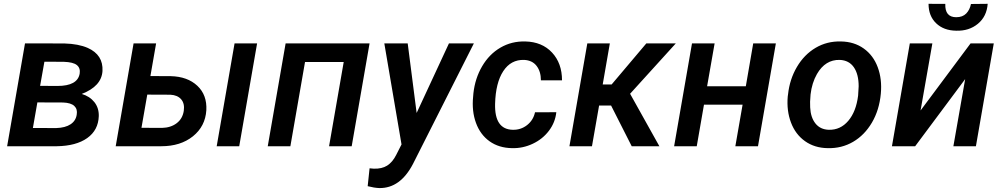

<svg xmlns="http://www.w3.org/2000/svg" viewBox="-20 -751 5150 986"><path d="M16.6 0 108.4 -528.3 310.5 -527.8Q382.8 -525.9 430.7 -504.9Q510.7 -469.2 506.3 -386.2Q501.5 -308.1 399.9 -268.6Q440.9 -256.3 464.6 -226.6Q488.3 -196.8 487.3 -154.8Q484.9 -82.5 428 -42Q371.1 -1.5 271.5 0ZM171.9 -225.1 148.9 -93.8 268.1 -93.3Q315.4 -94.7 342.5 -112.8Q369.6 -130.9 374 -162.6Q378.9 -190.4 361.6 -206.8Q344.2 -223.1 304.2 -224.6ZM186 -310.1 274.9 -309.6Q378.4 -309.6 389.2 -373Q393.6 -401.4 374.8 -416.7Q356 -432.1 307.1 -433.6L208 -434.1Z M752.4 -360.4 856.9 -359.9Q942.9 -357.9 993.4 -310.5Q1043.9 -263.2 1039.6 -184.6Q1034.2 -102.1 970.7 -51Q907.2 0 808.1 0H574.2L666 -528.3H781.7ZM736.3 -265.1 706.5 -94.7 812 -94.2Q856.9 -95.2 887.2 -118.2Q917.5 -141.1 923.8 -181.6Q929.2 -219.2 910.4 -241Q891.6 -262.7 855 -264.6ZM1208.5 0H1092.8L1184.6 -528.3H1300.3Z M1786.1 0H1669.9L1745.1 -432.6H1546.4L1471.2 0H1355L1446.8 -528.3H1877.9Z M2119.6 -170.9 2285.6 -528.3H2413.6L2100.6 91.3Q2035.2 216.3 1928.2 214.8Q1901.9 213.9 1868.2 205.1L1877.9 113.3L1898.9 115.2Q1940.9 116.7 1968.3 99.4Q1995.6 82 2014.2 45.4L2042 -9.3L1953.6 -528.3H2073.7Z M2613.3 -84.5Q2654.8 -83.5 2686.8 -108.6Q2718.8 -133.8 2727.5 -174.3L2836.9 -174.8Q2831.5 -122.6 2799.1 -79.6Q2766.6 -36.6 2715.8 -12.7Q2665 11.2 2609.9 9.8Q2542 8.8 2494.1 -25.4Q2446.3 -59.6 2424.3 -119.9Q2402.3 -180.2 2409.7 -254.4L2411.1 -271.5Q2419.4 -348.1 2455.8 -410.4Q2492.2 -472.7 2549.8 -506.3Q2607.4 -540 2677.7 -538.1Q2763.7 -536.1 2814.9 -481.2Q2866.2 -426.3 2866.2 -338.4H2757.8Q2757.8 -383.8 2735.6 -412.6Q2713.4 -441.4 2671.4 -443.4Q2603.5 -445.3 2564.5 -385.7Q2525.4 -326.2 2522.5 -217.8Q2519 -86.4 2613.3 -84.5Z M3118.2 -209H3056.6L3020 0H2904.3L2996.1 -528.3H3111.8L3075.2 -317.4H3121.1L3299.3 -528.3H3450.7L3215.8 -269.5L3366.2 0H3224.1Z M3872.6 0H3756.3L3793.5 -213.4H3595.2L3558.1 0H3441.9L3533.7 -528.3H3649.9L3611.3 -308.1H3810.1L3848.1 -528.3H3964.4Z M4026.9 -266.1Q4035.2 -343.8 4072.5 -407.2Q4109.9 -470.7 4168.5 -505.4Q4227.1 -540 4298.3 -538.1Q4366.2 -537.1 4415.5 -502Q4464.8 -466.8 4487.5 -405.8Q4510.3 -344.7 4503.4 -270Q4495.6 -186 4457.8 -121.6Q4419.9 -57.1 4361.1 -22.7Q4302.2 11.7 4230.5 9.8Q4163.1 8.8 4114 -26.1Q4064.9 -61 4042 -121.8Q4019 -182.6 4025.4 -255.9ZM4140.6 -199.2Q4143.1 -147.9 4167.7 -116.9Q4192.4 -85.9 4236.3 -84.5Q4295.9 -83 4336.2 -130.4Q4376.5 -177.7 4386.7 -259.8L4389.6 -307.6Q4389.6 -370.1 4364.7 -405.8Q4339.8 -441.4 4292.5 -443.4Q4218.3 -445.3 4175.3 -370.6Q4149.4 -325.2 4142.6 -266.1Q4138.7 -225.1 4140.6 -199.2Z M4964.4 -528.3H5083.5L4991.7 0H4876L4936.5 -344.7L4679.7 0H4560.5L4652.3 -528.3H4768.1L4707.5 -183.6ZM5052.2 -731.4Q5047.4 -666.5 5002 -628.9Q4956.5 -591.3 4890.6 -593.3Q4826.2 -594.2 4787.4 -631.6Q4748.5 -668.9 4748.5 -731.4L4834.5 -731Q4832 -662.6 4890.6 -662.6Q4923.3 -662.6 4941.9 -681.6Q4960.4 -700.7 4966.3 -730.5Z"/></svg>

Font: Roboto Medium
Style: Italic
Weight: 500
Italic angle: -12°
Designer: Google
Version: Version 2.134; 2016